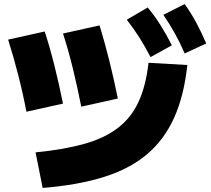

<svg xmlns="http://www.w3.org/2000/svg" viewBox="-20 -875 1040 945"><path d="M155 -125Q296 -139 395.5 -167Q495 -195 560.5 -245.5Q626 -296 662 -374Q698 -452 711 -566L902 -555Q886 -405 837.5 -296.5Q789 -188 704 -116Q619 -44 491.5 -4Q364 36 190 50ZM110 -325Q93 -415 69.5 -506.5Q46 -598 20 -680L200 -720Q225 -644 248 -552Q271 -460 290 -365ZM380 -350Q361 -446 338.5 -538.5Q316 -631 290 -710L470 -750Q494 -672 517.5 -578.5Q541 -485 560 -390ZM721 -594Q694 -646 666.5 -689.5Q639 -733 604 -778L707 -838Q742 -796 770.5 -750.5Q799 -705 826 -652ZM889 -612Q866 -665 841 -710Q816 -755 784 -802L889 -855Q921 -810 946 -763.5Q971 -717 995 -661Z"/></svg>

Font: M PLUS 2 Thin Black
Style: Regular
Weight: 900
Version: Version 1.001